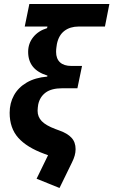

<svg xmlns="http://www.w3.org/2000/svg" viewBox="-20 -760 564 955"><path d="M502 -628H371Q329 -628 300.5 -606.5Q272 -585 263 -541Q262 -534 260.5 -523.5Q259 -513 259 -502Q259 -468 278.5 -450Q298 -432 335 -432H388L365 -321H290Q236 -321 207 -299.5Q178 -278 170 -240Q169 -233 168 -225Q167 -217 167 -209Q167 -179 187.5 -157.5Q208 -136 256 -118L275 -111Q315 -97 335.5 -75Q356 -53 356 -18Q356 -2 351.5 14Q347 30 338 48L276 175L162 129L219 12L200 5Q113 -27 70.5 -75Q28 -123 28 -199Q28 -247 49.5 -286Q71 -325 113 -349.5Q155 -374 215 -379L216 -384Q167 -399 143.5 -428.5Q120 -458 120 -502Q120 -544 145.5 -575.5Q171 -607 214 -620L216 -628H103L126 -740H524Z"/></svg>

Font: IBM Plex Sans
Style: Italic
Weight: 400
Italic angle: -11.31°
Designer: Mike Abbink, Paul van der Laan, Pieter van Rosmalen
Foundry: Bold Monday
Version: Version 3.201